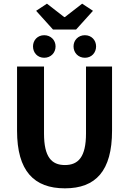

<svg xmlns="http://www.w3.org/2000/svg" viewBox="-20 -1015 705 1047"><path d="M177 -956 269 -854H395L487 -956L428 -995L334 -922H330L236 -995ZM160 -762C160 -727 185 -700 221 -700C257 -700 283 -727 283 -762C283 -796 257 -823 221 -823C185 -823 160 -796 160 -762ZM381 -762C381 -727 407 -700 443 -700C479 -700 504 -727 504 -762C504 -796 479 -823 443 -823C407 -823 381 -796 381 -762ZM73 -302C73 -83 165 12 334 12C502 12 591 -83 591 -302V-652H449V-287C449 -159 407 -115 334 -115C261 -115 220 -159 220 -287V-652H73Z"/></svg>

Font: Cambridge Sans Bold
Style: Regular
Weight: 700
Version: Version 2.020;PS 002.020;hotconv 1.0.88;makeotf.lib2.5.64775